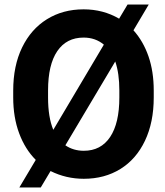

<svg xmlns="http://www.w3.org/2000/svg" viewBox="-20 -775 726 843"><path d="M38 -347V-377Q38 -486 77 -566.5Q116 -647 186 -690.5Q256 -734 347 -734Q433 -734 503 -693L540 -755H633L566 -642Q609 -594 632 -527.5Q655 -461 655 -377V-347Q655 -238 616.5 -157Q578 -76 508.5 -33Q439 10 348 10Q270 10 202 -24L159 48H65L137 -73Q90 -120 64 -190Q38 -260 38 -347ZM214 -205 436 -579Q399 -610 347 -610Q272 -610 231.5 -550.5Q191 -491 191 -378V-347Q191 -260 214 -205ZM486 -505 267 -137Q302 -113 348 -113Q423 -113 463.5 -173.5Q504 -234 504 -347V-378Q504 -453 486 -505Z"/></svg>

Font: Freesentation 8 ExtraBold
Style: Regular
Weight: 800
Designer: glyphs from Roboto by Christian Robertson / Hangul glyphs from Noto Sans CJK(Source Han Sans) by Jang Soo-young and Kang
Foundry: PT&
Version: Version 2.001